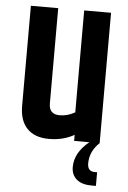

<svg xmlns="http://www.w3.org/2000/svg" viewBox="-54 -622 570 854"><g transform="rotate(5 230.5 -195.5)"><path d="M407 -582V0Q364 40 364 94Q364 130 396 130H407V191H387Q344 191 320.5 171Q297 151 297 116Q297 52 361 0H293V-27Q244 1 180.5 1Q117 1 83 -34Q49 -69 49 -135V-582H171V-156Q171 -108 219 -108Q254 -108 287 -127V-582Z"/></g></svg>

Font: Khand SemiBold
Style: Regular
Weight: 600
Designer: Devanagari: Sanchit Sawaria, Jyotish Sonowal; Latin: Satya Rajpurohit
Foundry: Indian Type Foundry
Version: Version 1.101;PS 1.0;hotconv 1.0.78;makeotf.lib2.5.61930; tt